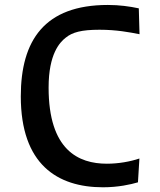

<svg xmlns="http://www.w3.org/2000/svg" viewBox="-20 -762 660 794"><path d="M426 -741.5C164.5 -741.5 66 -595.5 66 -363.5C66 -82.5 217 12.5 406 12.5C468.5 12.5 520 1 550.5 -8L556.5 -106.5C518 -93.5 469.5 -85 422 -85C304.5 -85 181 -141 181 -400C181 -539.5 227.5 -587 251.5 -606C279 -628.5 316.5 -639 391.5 -639C462 -639 516 -628.5 557 -620.5L554 -727.5C516 -735.5 474.5 -741.5 426 -741.5Z"/></svg>

Font: Monaspace Argon Medium
Style: Regular
Weight: 500
Designer: Riley Cran & the Lettermatic Team
Foundry: Lettermatic
Version: Version 1.000 (Monaspace Argon)